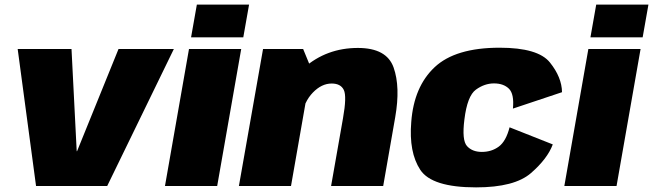

<svg xmlns="http://www.w3.org/2000/svg" viewBox="-20 -805 2826 831"><path d="M136 0H444L732.5 -593H493L313.5 -150.5H312L289.5 -593H56.5Z M694 0H920L1024 -593H798ZM832 -785 807 -643.5H1033L1058 -785Z M1014 0H1239.5L1328 -505.5L1292 -593H1118.5ZM1413 0H1638.5L1690.5 -297.5Q1713.5 -428.5 1683.5 -513Q1653.5 -597.5 1529 -597.5Q1393.5 -597.5 1295.2 -511.2Q1197 -425 1182 -341.5L1284 -298.5Q1296 -365 1334 -404.2Q1372 -443.5 1415.5 -443.5Q1454.5 -443.5 1468 -415.8Q1481.5 -388 1464.5 -293Z M2040.5 6Q2207 6 2278.2 -56Q2349.5 -118 2372.5 -180L2185.5 -254Q2170 -193.5 2138.8 -170.5Q2107.5 -147.5 2065.5 -147.5Q2024 -147.5 2001.2 -172.8Q1978.5 -198 1990 -288Q2002.5 -390 2039.8 -417Q2077 -444 2118 -444Q2159.5 -444 2182.8 -421Q2206 -398 2200 -335L2412.5 -406Q2411.5 -470.5 2360.2 -534.5Q2309 -598.5 2142.5 -598.5Q1951 -598.5 1861.2 -514.2Q1771.5 -430 1760 -277.5Q1749 -146 1799 -70Q1849 6 2040.5 6Z M2422.5 0H2648.5L2752.5 -593H2526.5ZM2560.5 -785 2535.5 -643.5H2761.5L2786.5 -785Z"/></svg>

Font: Anybody Black
Style: Italic
Weight: 900
Italic angle: -10°
Designer: Tyler Finck
Foundry: Etcetera Type Company
Version: Version 1.113;gftools[0.9.25]